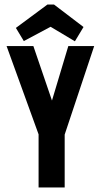

<svg xmlns="http://www.w3.org/2000/svg" viewBox="-20 -826 440 846"><path d="M150 0V-234L9 -623H127L209 -383L281 -623H395L265 -233V0ZM85 -645 50 -703 189 -806H218L348 -707L310 -644L203 -708Z"/></svg>

Font: Inconsolata Condensed Black
Style: Regular
Weight: 900
Width: 3
Monospace: yes
Designer: Raph Levien, Cyreal, Brenton Simpson
Foundry: Raph Levien, Cyreal, Google
Version: Version 3.001; ttfautohint (v1.8.2.53-6de2)